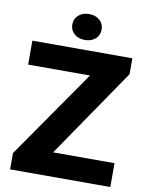

<svg xmlns="http://www.w3.org/2000/svg" viewBox="-97 -976 805 1045"><g transform="rotate(10 305.0 -453.5)"><path d="M586.4 -131.8V0H32.7V-90.3L372.1 -578.6H30.3V-710.9H583V-623L247.1 -131.8ZM229 -835.4Q229 -867.2 251.7 -887.2Q274.4 -907.2 310.1 -907.2Q346.2 -907.2 368.7 -887.2Q391.1 -867.2 391.1 -835.4Q391.1 -804.2 368.7 -784.2Q346.2 -764.2 310.1 -764.2Q274.4 -764.2 251.7 -784.2Q229 -804.2 229 -835.4Z"/></g></svg>

Font: Vazirmatn UI Black
Style: Regular
Weight: 900
Designer: Saber Rastikerdar
Foundry: Saber Rastikerdar
Version: Version 33.003